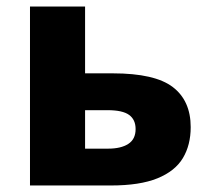

<svg xmlns="http://www.w3.org/2000/svg" viewBox="-20 -569 638 589"><path d="M326 -344Q455 -344 510 -302Q565 -260 565 -179Q565 -124 541 -84Q517 -44 463 -22Q409 0 320 0H72V-549H241V-344ZM396 -173Q396 -202 376 -216.5Q356 -231 310 -231H241V-113H312Q351 -113 373.5 -127.5Q396 -142 396 -173Z"/></svg>

Font: Noto Sans ExtraBold
Style: Regular
Weight: 800
Designer: Monotype Design Team
Foundry: Monotype Imaging Inc.
Version: Version 2.007